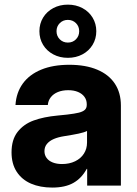

<svg xmlns="http://www.w3.org/2000/svg" viewBox="-20 -809 597 837"><path d="M30.3 -144.9Q30.3 -200.1 56.6 -233.9Q83 -267.8 126.6 -283.7Q170.2 -299.6 231.2 -305.3Q255.4 -307.6 272.5 -309.5Q306.3 -313.5 323.9 -317.9Q341.5 -322.4 349.9 -330.2Q358.2 -338 358.2 -351.8V-354.9Q358.2 -372.9 348.3 -386.6Q338.5 -400.3 320.2 -408.1Q302 -415.8 277.3 -415.8Q251.9 -415.8 232.4 -407.8Q212.9 -399.8 201.5 -385.2Q190.1 -370.6 188.5 -351.4H47.5Q50.9 -405.3 79.4 -444.7Q108 -484.1 159.4 -505.3Q210.8 -526.6 282 -526.6Q353.3 -526.6 403.8 -505.3Q454.3 -484.1 480.7 -444.3Q507 -404.5 507 -349V0H360V-72.7H358Q336 -32.1 300 -11.7Q264.1 8.7 207.6 8.7Q155.1 8.7 115.1 -8.5Q75.2 -25.8 52.7 -60.4Q30.3 -94.9 30.3 -144.9ZM359.4 -187.7V-238.1Q347.3 -231.7 322.6 -226.5Q297.9 -221.3 259 -215.2Q233.7 -211.2 214.8 -203.2Q195.9 -195.1 184.9 -182Q173.8 -168.8 173.8 -150Q173.8 -132.8 183.3 -120.2Q192.7 -107.5 210 -100.7Q227.3 -93.9 250.4 -93.9Q282.6 -93.9 307.5 -106Q332.3 -118 345.8 -139.2Q359.4 -160.4 359.4 -187.7ZM151.8 -672.9Q151.8 -705.7 167.9 -732.3Q184.1 -758.8 212.4 -773.8Q240.6 -788.8 275.8 -788.8Q310.9 -788.8 339.2 -773.8Q367.5 -758.8 383.6 -732.3Q399.8 -705.7 399.8 -672.9Q399.8 -640 383.6 -613.4Q367.5 -586.9 339.2 -571.9Q310.9 -556.9 275.8 -556.9Q240.6 -556.9 212.4 -571.9Q184.1 -586.9 167.9 -613.4Q151.8 -640 151.8 -672.9ZM325.2 -673Q325.2 -694.1 311.1 -708.2Q296.9 -722.3 275.8 -722.3Q254.8 -722.3 240.6 -708.1Q226.4 -694 226.4 -672.9Q226.4 -651.9 240.6 -637.6Q254.8 -623.4 275.9 -623.4Q297 -623.4 311.1 -637.6Q325.2 -651.9 325.2 -673Z"/></svg>

Font: Intratopia Thin
Style: Regular
Weight: 100
Designer: Rasmus Andersson
Foundry: rsms
Version: Version 3.000;Glyphs 3.2.3 (3260)